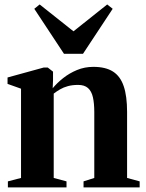

<svg xmlns="http://www.w3.org/2000/svg" viewBox="-20 -820 638 840"><path d="M72 -41.5V-432L13 -453V-481L171 -524.5H189L212 -506.5V-468.5L210.5 -434Q229.5 -457 256.2 -478.2Q283 -499.5 316.5 -513.5Q350 -527.5 388.5 -527.5Q442 -527.5 474.2 -507Q506.5 -486.5 521.2 -443Q536 -399.5 536 -330.5V-41.5L591 -26.5V0H345.5V-26.5L392.5 -41.5V-329Q392.5 -368 386.5 -394.5Q380.5 -421 365 -434.8Q349.5 -448.5 322 -448.5Q296.5 -448.5 277.2 -443.2Q258 -438 243 -429.2Q228 -420.5 215 -410.5V-41.5L271 -26.5V0H14.5V-26.5ZM260 -584.5 130 -781.5 153.5 -800.5 301.5 -683 449 -800.5 473 -781.5 343 -584.5Z"/></svg>

Font: Merriweather 120pt
Style: Bold
Weight: 700
Designer: Eben Sorkin
Foundry: Eben Sorkin
Version: Version 2.100